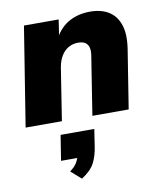

<svg xmlns="http://www.w3.org/2000/svg" viewBox="-88 -577 797 943"><g transform="rotate(-10 310.5 -105.5)"><path d="M15 0 94 -495H267L254 -407H249Q276 -457 321.5 -481.5Q367 -506 425 -506Q480 -506 517.5 -483Q555 -460 571 -412.5Q587 -365 575 -290L529 0H348L393 -286Q398 -313 394 -330.5Q390 -348 377 -357Q364 -366 341 -366Q314 -366 292.5 -353.5Q271 -341 257 -318Q243 -295 237 -262L196 0ZM244 295 193 250Q218 232 229 212.5Q240 193 244 171L276 191H158L178 65H346L333 151Q326 198 308 232Q290 266 244 295Z"/></g></svg>

Font: Nunito Sans 11pt Black
Style: Italic
Weight: 900
Italic angle: -9°
Version: Version 3.101;gftools[0.9.27]